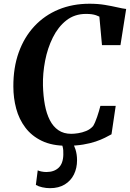

<svg xmlns="http://www.w3.org/2000/svg" viewBox="-20 -772 696 1028"><path d="M337 8.5Q258.5 8.5 204 -17.8Q149.5 -44 115.8 -88.8Q82 -133.5 66.8 -190.2Q51.5 -247 51.5 -308.5Q51 -409.5 80.2 -491.2Q109.5 -573 164 -631.5Q218.5 -690 293.5 -721Q368.5 -752 459.5 -752Q504 -752 541.5 -745.8Q579 -739.5 608 -732.8Q637 -726 655.5 -724L625 -530.5H526L512 -683Q504 -687 493.8 -690.5Q483.5 -694 470.5 -695.8Q457.5 -697.5 440 -697.5Q379.5 -697.5 335.2 -662.8Q291 -628 262.8 -571Q234.5 -514 221.5 -446.5Q208.5 -379 210 -314Q211.5 -258.5 220.2 -211Q229 -163.5 246.8 -128.8Q264.5 -94 292.8 -74.8Q321 -55.5 361.5 -55.5Q377 -55.5 398.5 -58.8Q420 -62 441.5 -70.8Q463 -79.5 478.5 -97Q484 -106 489.5 -118.8Q495 -131.5 500 -146.2Q505 -161 509.5 -176Q514 -191 517.5 -205H599.5L577 -53Q562.5 -45 541.8 -34.5Q521 -24 492.2 -14.2Q463.5 -4.5 425.2 2Q387 8.5 337 8.5ZM337.5 -15.5 365 -13.5Q375.5 1 384 27.8Q392.5 54.5 392.5 86Q392.5 128 376 161.8Q359.5 195.5 327 215.5Q294.5 235.5 247.5 235.5Q227.5 235.5 206.2 230.8Q185 226 172 218L182 140Q188.5 143.5 201.5 146.2Q214.5 149 228.5 149Q269.5 149 293.8 126.2Q318 103.5 319 56Q320 30 315.5 13.8Q311 -2.5 307 -13.5Z"/></svg>

Font: Merriweather 36pt
Style: Bold Italic
Weight: 700
Italic angle: -7.8°
Version: Version 2.101